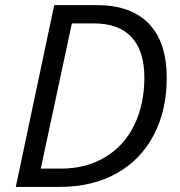

<svg xmlns="http://www.w3.org/2000/svg" viewBox="-20 -734 706 754"><path d="M634.8 -428.2Q634.8 -300.8 583.5 -203.1Q532.2 -105.5 437 -52.7Q341.8 0 213.9 0H42L192.9 -713.9H359.9Q494.6 -713.9 564.7 -640.9Q634.8 -567.9 634.8 -428.2ZM219.2 -71.8Q317.9 -71.8 392.6 -116.5Q467.3 -161.1 507.1 -242.7Q546.9 -324.2 546.9 -429.2Q546.9 -534.2 496.6 -588.1Q446.3 -642.1 349.1 -642.1H262.2L140.1 -71.8Z"/></svg>

Font: CAA NEO Sans
Style: Italic
Weight: 400
Italic angle: -12°
Version: Version 1.10